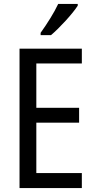

<svg xmlns="http://www.w3.org/2000/svg" viewBox="-20 -963 488 983"><path d="M378 -934V-943H278C257 -898 223 -844 188 -795V-783H241C284 -819 353 -894 378 -934ZM399 0V-77H166V-335H385V-411H166V-638H399V-714H80V0Z"/></svg>

Font: Noto Sans Arabic UI Cn
Style: Regular
Weight: 400
Width: 3
Designer: Monotype Design Team, Nadine Chahine and Nizar Qandah
Foundry: Monotype Imaging Inc.
Version: Version 2.010